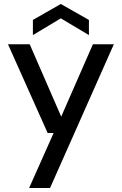

<svg xmlns="http://www.w3.org/2000/svg" viewBox="-20 -723 611 963"><path d="M126 220 249 -56H219L20 -501H129L287 -138L446 -501H551L231 220ZM145 -547V-623L285 -703L426 -623V-547L285 -631Z"/></svg>

Font: DM Sans 17pt Medium
Style: Regular
Weight: 500
Version: Version 4.004;gftools[0.9.30]